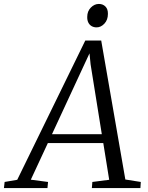

<svg xmlns="http://www.w3.org/2000/svg" viewBox="-80 -955 750 975"><path d="M-60 0 -56.5 -31 7.5 -42 353 -749H434L556.5 -43.5L635 -31L633 0H386.5L389 -31L474.5 -42L444.5 -228.5H163L76.5 -42.5L164 -31L161 0ZM184 -273.5H437L380 -628.5L374.5 -684L350.5 -632.5ZM410.5 -816Q396.5 -816 385.5 -822.2Q374.5 -828.5 368.5 -840.5Q362.5 -852.5 363 -869.5Q363 -898 381.2 -916.5Q399.5 -935 422 -935Q442.5 -935 455.5 -921.8Q468.5 -908.5 468 -884.5Q468 -854 450.2 -835Q432.5 -816 410.5 -816Z"/></svg>

Font: Merriweather 48pt Light
Style: Italic
Weight: 300
Italic angle: -7.8°
Version: Version 2.101